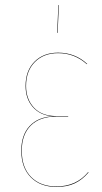

<svg xmlns="http://www.w3.org/2000/svg" viewBox="-20 -737 406 766"><path d="M212.9 -716.8H214.8L210 -606H208ZM211.9 -526.9Q279.8 -526.9 328.1 -481.9L326.2 -481Q277.3 -524.9 211.9 -524.9Q154.3 -524.9 119.1 -489.5Q84 -454.1 84 -394Q84 -341.8 115.2 -307.9Q146.5 -273.9 206.1 -273.9H252V-272H205.1Q138.7 -272 102.8 -236.1Q66.9 -200.2 66.9 -136.2Q66.9 -68.4 104.2 -30.8Q141.6 6.8 205.1 6.8Q284.7 6.8 332 -50.8L333 -48.8Q308.6 -20 278.3 -5.6Q248 8.8 205.1 8.8Q141.1 8.8 103 -29.5Q64.9 -67.9 64.9 -136.2Q64.9 -198.7 98.4 -234.4Q131.8 -270 189.9 -272.9Q139.2 -277.3 110.6 -310.3Q82 -343.3 82 -394Q82 -455.1 117.7 -491Q153.3 -526.9 211.9 -526.9Z"/></svg>

Font: Fira Sans Compressed Two
Style: Regular
Weight: 100
Width: 1
Designer: Carrois Corporate & Edenspiekermann AG
Foundry: Carrois Corporate GbR & Edenspiekermann AG
Version: Version 4.203;PS 004.203;hotconv 1.0.88;makeotf.lib2.5.64775